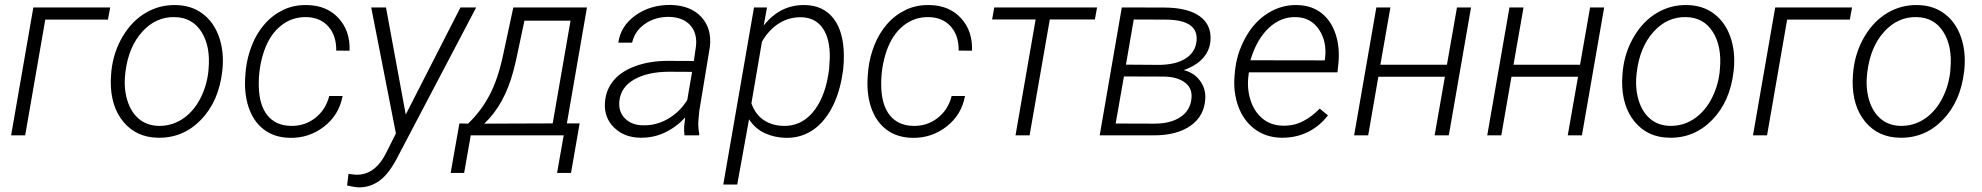

<svg xmlns="http://www.w3.org/2000/svg" viewBox="-20 -559 8186 793"><path d="M425.8 -478H167L84 0H25.9L117.7 -528.3H435.1Z M440.4 -269Q449.2 -345.7 487.3 -409.4Q525.4 -473.1 582.3 -506.3Q639.2 -539.6 705.6 -538.1Q771 -537.1 817.1 -502.2Q863.3 -467.3 884.5 -407Q905.8 -346.7 898.9 -273.4L897.9 -264.2Q883.3 -139.2 809.3 -63.5Q735.4 12.2 631.8 9.8Q543 8.3 489.7 -55.7Q436.5 -119.6 437.5 -224.6L439 -252.4ZM497.1 -252.4Q490.7 -194.3 505.6 -145.3Q520.5 -96.2 553.2 -68.4Q585.9 -40.5 634.8 -39.1Q687.5 -38.1 731.2 -65.9Q774.9 -93.8 803.2 -144.5Q831.5 -195.3 839.8 -256.8L841.3 -272.9Q850.1 -367.2 812.3 -427Q774.4 -486.8 702.6 -488.3Q624.5 -490.7 567.6 -428Q510.7 -365.2 498 -261.2Z M1179.2 -39.1Q1236.8 -37.1 1281 -71Q1325.2 -105 1339.8 -162.6H1395Q1380.4 -84 1318.1 -35.9Q1255.9 12.2 1176.3 10.3Q1112.3 8.8 1068.8 -24.9Q1025.4 -58.6 1006.1 -118.2Q986.8 -177.7 993.7 -252.4L995.6 -273.4Q1001.5 -324.7 1020.8 -373Q1040 -421.4 1072.3 -458.7Q1104.5 -496.1 1149.2 -517.8Q1193.8 -539.6 1250 -538.1Q1331.1 -536.1 1378.9 -483.4Q1426.8 -430.7 1423.8 -349.6L1368.7 -350.1Q1369.6 -411.1 1336.9 -448.7Q1304.2 -486.3 1247.6 -488.3Q1187 -490.2 1140.6 -453.1Q1094.2 -416 1070.8 -348.1Q1047.4 -280.3 1048.8 -204.1Q1050.3 -125.5 1084 -83.3Q1117.7 -41 1179.2 -39.1Z M1655.8 -85.9 1881.8 -528.3H1946.8L1624.5 85Q1588.9 156.2 1549.1 186Q1509.3 215.8 1460.4 214.8Q1441.9 213.9 1413.6 207L1419.4 159.2L1448.7 162.6Q1530.8 166 1578.1 65.9L1615.2 -7.8L1513.2 -528.3H1574.2Z M1913.1 -48.3Q1966.3 -99.1 2001.2 -164.8Q2036.1 -230.5 2057.1 -328.1L2100.1 -528.3H2404.3L2321.3 -49.3H2374L2338.4 155.3H2280.8L2308.1 0H1924.3L1897 155.3H1841.3L1877.4 -49.3ZM1980 -48.3 2262.7 -49.3 2336.4 -473.6H2146L2111.3 -310.1L2100.6 -266.6Q2063.5 -126.5 1980 -48.3Z M2807.1 0Q2804.7 -18.6 2805.7 -37.1L2810.1 -73.7Q2773.4 -34.2 2726.3 -11.7Q2679.2 10.7 2624.5 9.8Q2557.6 8.8 2515.9 -32.5Q2474.1 -73.7 2478.5 -136.2Q2482.4 -188.5 2514.4 -226.8Q2546.4 -265.1 2605.5 -286.4Q2664.6 -307.6 2737.8 -307.6L2845.7 -307.1L2854.5 -367.7Q2860.4 -421.9 2831.1 -454.6Q2801.8 -487.3 2744.6 -489.3Q2687 -490.2 2644.3 -460.7Q2601.6 -431.2 2590.8 -382.8H2533.7Q2543.5 -452.1 2605 -495.8Q2666.5 -539.6 2750.5 -538.6Q2832 -536.6 2876.2 -489.3Q2920.4 -441.9 2912.1 -366.2L2868.2 -100.6L2864.3 -58.1Q2862.8 -31.7 2868.2 -5.9L2867.2 0ZM2634.3 -41.5Q2688 -39.6 2737.1 -67.1Q2786.1 -94.7 2818.4 -145.5L2838.4 -262.2L2745.1 -262.7Q2656.2 -262.7 2600.1 -231.2Q2543.9 -199.7 2538.1 -141.1Q2533.7 -98.1 2560.8 -70.3Q2587.9 -42.5 2634.3 -41.5Z M3224.6 10.3Q3179.2 9.3 3138.9 -9Q3098.6 -27.3 3073.7 -66.4L3024.9 203.1H2967.3L3094.2 -528.3H3147.9L3134.3 -453.6Q3203.1 -541 3306.6 -538.1Q3380.9 -536.1 3422.4 -482.9Q3463.9 -429.7 3465.3 -332Q3465.8 -301.3 3462.4 -272.5L3460.4 -258.8Q3448.2 -173.3 3414.6 -111.3Q3380.9 -49.3 3332.5 -18.8Q3284.2 11.7 3224.6 10.3ZM3404.3 -272.5 3407.2 -318.8Q3408.7 -397 3378.9 -441.4Q3349.1 -485.8 3290.5 -487.8Q3239.3 -488.8 3197.5 -462.6Q3155.8 -436.5 3127 -386.7L3083.5 -132.3Q3099.1 -87.4 3133.1 -64Q3167 -40.5 3214.4 -39.1Q3285.2 -36.6 3334.2 -92Q3383.3 -147.5 3400.4 -246.6Z M3750 -39.1Q3807.6 -37.1 3851.8 -71Q3896 -105 3910.6 -162.6H3965.8Q3951.2 -84 3888.9 -35.9Q3826.7 12.2 3747.1 10.3Q3683.1 8.8 3639.6 -24.9Q3596.2 -58.6 3576.9 -118.2Q3557.6 -177.7 3564.5 -252.4L3566.4 -273.4Q3572.3 -324.7 3591.6 -373Q3610.8 -421.4 3643.1 -458.7Q3675.3 -496.1 3720 -517.8Q3764.6 -539.6 3820.8 -538.1Q3901.9 -536.1 3949.7 -483.4Q3997.6 -430.7 3994.6 -349.6L3939.5 -350.1Q3940.4 -411.1 3907.7 -448.7Q3875 -486.3 3818.4 -488.3Q3757.8 -490.2 3711.4 -453.1Q3665 -416 3641.6 -348.1Q3618.2 -280.3 3619.6 -204.1Q3621.1 -125.5 3654.8 -83.3Q3688.5 -41 3750 -39.1Z M4502 -478.5H4315.9L4232.4 0H4174.3L4257.3 -478.5H4077.6L4086.4 -528.3H4511.2Z M4522 0 4613.3 -528.3 4790 -527.8Q4885.7 -527.3 4935.1 -491.9Q4984.4 -456.5 4979.5 -391.1Q4976.1 -349.1 4947.8 -318.1Q4919.4 -287.1 4869.1 -269.5Q4912.6 -258.3 4936.8 -224.9Q4960.9 -191.4 4958 -150.4Q4954.1 -80.1 4897.7 -40Q4841.3 0 4746.6 0ZM4622.1 -243.2 4587.9 -48.8 4748.5 -48.3Q4814.5 -48.3 4855.2 -75.4Q4896 -102.5 4900.9 -151.4Q4905.8 -192.9 4875.5 -217Q4845.2 -241.2 4789.1 -242.7ZM4630.4 -292 4770.5 -291Q4839.4 -292.5 4878.4 -318.4Q4917.5 -344.2 4921.9 -389.6Q4931.2 -477.5 4793.9 -478L4662.6 -478.5Z M5272.5 9.8Q5209 8.8 5162.6 -25.6Q5116.2 -60.1 5094.5 -119.4Q5072.8 -178.7 5079.1 -247.6L5080.6 -264.2Q5087.4 -337.4 5124 -403.6Q5160.6 -469.7 5216.8 -504.6Q5272.9 -539.6 5336.9 -538.1Q5396 -537.1 5436.8 -505.9Q5477.5 -474.6 5496.1 -418.9Q5514.6 -363.3 5507.8 -295.9L5503.9 -260.3H5138.2L5136.7 -248.5Q5129.4 -195.3 5144.5 -146.7Q5159.7 -98.1 5194.1 -69.6Q5228.5 -41 5276.9 -40Q5323.7 -38.6 5361.3 -58.1Q5398.9 -77.6 5430.7 -110.4L5464.8 -82.5Q5429.2 -36.6 5380.1 -12.9Q5331.1 10.7 5272.5 9.8ZM5334 -488.3Q5270.5 -490.7 5220.2 -443.4Q5169.9 -396 5144.5 -310.1L5451.2 -309.6L5452.6 -316.9Q5461.4 -386.2 5428.2 -436.3Q5395 -486.3 5334 -488.3Z M5963.9 0H5905.3L5947.8 -242.2H5672.9L5630.9 0H5572.8L5664.6 -528.3H5722.7L5681.2 -291.5H5956.1L5997.6 -528.3H6055.7Z M6513.7 0H6455.1L6497.6 -242.2H6222.7L6180.7 0H6122.6L6214.4 -528.3H6272.5L6231 -291.5H6505.9L6547.4 -528.3H6605.5Z M6682.6 -269Q6691.4 -345.7 6729.5 -409.4Q6767.6 -473.1 6824.5 -506.3Q6881.3 -539.6 6947.8 -538.1Q7013.2 -537.1 7059.3 -502.2Q7105.5 -467.3 7126.7 -407Q7147.9 -346.7 7141.1 -273.4L7140.1 -264.2Q7125.5 -139.2 7051.5 -63.5Q6977.5 12.2 6874 9.8Q6785.2 8.3 6731.9 -55.7Q6678.7 -119.6 6679.7 -224.6L6681.2 -252.4ZM6739.3 -252.4Q6732.9 -194.3 6747.8 -145.3Q6762.7 -96.2 6795.4 -68.4Q6828.1 -40.5 6877 -39.1Q6929.7 -38.1 6973.4 -65.9Q7017.1 -93.8 7045.4 -144.5Q7073.7 -195.3 7082 -256.8L7083.5 -272.9Q7092.3 -367.2 7054.4 -427Q7016.6 -486.8 6944.8 -488.3Q6866.7 -490.7 6809.8 -428Q6752.9 -365.2 6740.2 -261.2Z M7620.1 -478H7361.3L7278.3 0H7220.2L7312 -528.3H7629.4Z M7634.8 -269Q7643.6 -345.7 7681.6 -409.4Q7719.7 -473.1 7776.6 -506.3Q7833.5 -539.6 7899.9 -538.1Q7965.3 -537.1 8011.5 -502.2Q8057.6 -467.3 8078.9 -407Q8100.1 -346.7 8093.3 -273.4L8092.3 -264.2Q8077.6 -139.2 8003.7 -63.5Q7929.7 12.2 7826.2 9.8Q7737.3 8.3 7684.1 -55.7Q7630.9 -119.6 7631.8 -224.6L7633.3 -252.4ZM7691.4 -252.4Q7685.1 -194.3 7700 -145.3Q7714.8 -96.2 7747.6 -68.4Q7780.3 -40.5 7829.1 -39.1Q7881.8 -38.1 7925.5 -65.9Q7969.2 -93.8 7997.6 -144.5Q8025.9 -195.3 8034.2 -256.8L8035.6 -272.9Q8044.4 -367.2 8006.6 -427Q7968.8 -486.8 7897 -488.3Q7818.8 -490.7 7762 -428Q7705.1 -365.2 7692.4 -261.2Z"/></svg>

Font: RobotoInd Light
Style: Italic
Weight: 300
Italic angle: -12°
Designer: Google
Version: Version 2.001151; 2014